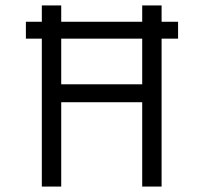

<svg xmlns="http://www.w3.org/2000/svg" viewBox="-20 -686 750 706"><path d="M133.8 -666H205.1V-606H502.9V-666H574.2V-606H634.8V-543.9H574.2V0H502.9V-310.1H205.1V0H133.8V-543.9H75.2V-606H133.8ZM205.1 -543.9V-376H502.9V-543.9Z"/></svg>

Font: Gidolinya
Style: Regular
Weight: 400
Version: Version 1.0.3